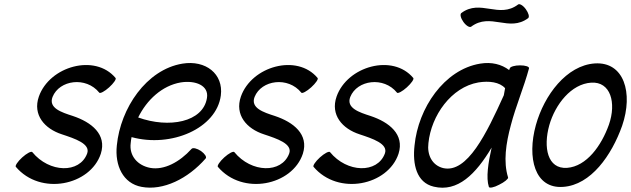

<svg xmlns="http://www.w3.org/2000/svg" viewBox="-20 -853 2955 899"><path d="M54 -72C170 65 403 15 452 -133C481 -224 408 -281 321 -310C268 -327 206 -347 226 -399C258 -479 383 -496 445 -419C449 -414 470 -425 491 -444C512 -463 526 -483 521 -488C425 -603 212 -543 162 -401C132 -315 189 -250 270 -224C330 -204 405 -180 388 -134C353 -40 211 -43 131 -141C126 -146 105 -135 84 -116C63 -97 50 -77 54 -72Z M943 -111C949 -118 939 -133 921 -146C903 -158 883 -163 877 -156C821 -94 748 -55 683 -67C625 -78 584 -123 592 -183C593 -193 594 -202 596 -211C782 -160 994 -252 1014 -406C1027 -507 943 -573 834 -555C665 -527 544 -346 527 -172C517 -78 556 6 643 22C744 41 860 -16 943 -111ZM826 -467C895 -478 959 -453 949 -394C931 -281 771 -251 627 -303C667 -385 739 -452 826 -467Z M1000 -72C1116 65 1349 15 1398 -133C1427 -224 1354 -281 1267 -310C1214 -327 1152 -347 1172 -399C1204 -479 1329 -496 1391 -419C1395 -414 1416 -425 1437 -444C1458 -463 1472 -483 1467 -488C1371 -603 1158 -543 1108 -401C1078 -315 1135 -250 1216 -224C1276 -204 1351 -180 1334 -134C1299 -40 1157 -43 1077 -141C1072 -146 1051 -135 1030 -116C1009 -97 996 -77 1000 -72Z M1448 -72C1564 65 1797 15 1846 -133C1875 -224 1802 -281 1715 -310C1662 -327 1600 -347 1620 -399C1652 -479 1777 -496 1839 -419C1843 -414 1864 -425 1885 -444C1906 -463 1920 -483 1915 -488C1819 -603 1606 -543 1556 -401C1526 -315 1583 -250 1664 -224C1724 -204 1799 -180 1782 -134C1747 -40 1605 -43 1525 -141C1520 -146 1499 -135 1478 -116C1457 -97 1444 -77 1448 -72Z M2186 -728C2277 -796 2363 -701 2453 -768C2460 -774 2455 -792 2442 -810C2429 -828 2413 -837 2406 -832C2316 -764 2230 -859 2140 -792C2133 -786 2137 -768 2150 -750C2163 -732 2179 -723 2186 -728ZM2359 -22C2336 -96 2349 -182 2372 -267C2395 -356 2433 -444 2457 -533C2459 -541 2440 -547 2415 -547C2391 -547 2369 -541 2367 -533C2366 -531 2365 -528 2364 -525C2328 -552 2282 -564 2228 -555C2059 -527 1938 -346 1921 -172C1911 -84 1930 2 2011 21C2123 48 2208 -38 2282 -162C2266 -91 2255 -21 2269 22C2271 29 2293 25 2317 12C2342 0 2361 -16 2359 -22ZM2055 -66C2003 -79 1979 -128 1986 -183C1999 -312 2093 -445 2220 -467C2270 -475 2319 -469 2345 -440C2343 -429 2341 -418 2339 -407C2259 -230 2168 -40 2055 -66Z M2617 22C2747 13 2844 -126 2893 -264C2946 -418 2902 -565 2765 -556C2633 -547 2528 -408 2489 -267C2447 -115 2483 32 2617 22ZM2552 -267C2580 -365 2655 -460 2748 -466C2839 -472 2867 -372 2831 -269C2796 -171 2727 -74 2635 -67C2543 -61 2523 -163 2552 -267Z"/></svg>

Font: Nupuram Condensed Oblique
Style: Regular
Weight: 400
Width: 3
Designer: Santhosh Thottingal (santhosh.thottingal@gmail.com)
Foundry: SMC
Version: Version 1.000